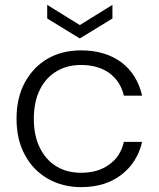

<svg xmlns="http://www.w3.org/2000/svg" viewBox="-20 -761 653 789"><path d="M48 -273C48 -273 48 -273 48 -273C48 -216 59 -167 82 -125C105 -82 136 -50 176 -27C216 -4 262 8 313 8C313 8 313 8 313 8C380 8 435 -9 479 -43C523 -77 551 -122 564 -178C564 -178 489 -178 489 -178C489 -178 489 -178 489 -178C480 -138 460 -107 429 -85C398 -62 359 -51 313 -51C313 -51 313 -51 313 -51C276 -51 243 -59 214 -76C185 -93 162 -118 145 -151C128 -184 119 -225 119 -273C119 -273 119 -273 119 -273C119 -321 128 -362 145 -395C162 -428 185 -452 214 -469C243 -486 276 -494 313 -494C313 -494 313 -494 313 -494C359 -494 398 -483 429 -461C460 -438 480 -407 489 -368C489 -368 564 -368 564 -368C564 -368 564 -368 564 -368C551 -425 523 -471 480 -504C436 -537 380 -554 313 -554C313 -554 313 -554 313 -554C262 -554 216 -543 176 -520C136 -497 105 -464 82 -422C59 -379 48 -330 48 -273ZM442 -741C442 -741 308 -658 308 -658C308 -658 174 -741 174 -741C174 -741 174 -685 174 -685C174 -685 308 -603 308 -603C308 -603 442 -685 442 -685C442 -685 442 -741 442 -741Z"/></svg>

Font: wox.body
Style: Regular
Weight: 500
Designer: Ninad Kale (Devanagari), Jonny Pinhorn (Latin)
Foundry: Indian Type Foundry
Version: ""